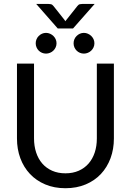

<svg xmlns="http://www.w3.org/2000/svg" viewBox="-20 -973 682 1000"><path d="M68.4 0ZM320.8 -70.3Q359.4 -70.3 389.9 -83.7Q420.4 -97.2 441.4 -121.3Q462.4 -145.5 473.4 -178.7Q484.4 -211.9 484.4 -252V-641.6H573.2V-252Q573.2 -196.3 555.7 -148.9Q538.1 -101.6 505.6 -66.9Q473.1 -32.2 426.3 -12.5Q379.4 7.3 320.8 7.3Q262.2 7.3 215.6 -12.5Q168.9 -32.2 136.2 -66.9Q103.5 -101.6 85.9 -148.9Q68.4 -196.3 68.4 -252V-641.6H157.2V-252.4Q157.2 -212.4 168.2 -179Q179.2 -145.5 200.2 -121.3Q221.2 -97.2 251.7 -83.7Q282.2 -70.3 320.8 -70.3ZM168.5 -952.6H231Q236.8 -952.6 244.6 -951.2Q252.4 -949.7 258.3 -941.9L314.9 -870.6L320.8 -862.3Q321.8 -864.7 323.2 -866.5Q324.7 -868.2 326.7 -870.6L382.8 -941.4Q388.7 -949.7 396.7 -951.2Q404.8 -952.6 410.2 -952.6H473.1L360.4 -824.7H280.8ZM274.4 -747.6Q274.4 -736.3 270 -726.6Q265.6 -716.8 258.1 -709.5Q250.5 -702.1 240.5 -698Q230.5 -693.8 219.7 -693.8Q208.5 -693.8 198.7 -698Q189 -702.1 181.6 -709.5Q174.3 -716.8 170.2 -726.6Q166 -736.3 166 -747.6Q166 -758.8 170.2 -768.6Q174.3 -778.3 181.6 -785.6Q189 -793 198.7 -797.4Q208.5 -801.8 219.7 -801.8Q230.5 -801.8 240.5 -797.4Q250.5 -793 258.1 -785.6Q265.6 -778.3 270 -768.6Q274.4 -758.8 274.4 -747.6ZM471.7 -747.6Q471.7 -736.3 467.3 -726.6Q462.9 -716.8 455.3 -709.5Q447.8 -702.1 437.7 -698Q427.7 -693.8 417 -693.8Q405.8 -693.8 396 -698Q386.2 -702.1 378.9 -709.5Q371.6 -716.8 367.4 -726.6Q363.3 -736.3 363.3 -747.6Q363.3 -758.8 367.4 -768.6Q371.6 -778.3 378.9 -785.6Q386.2 -793 396 -797.4Q405.8 -801.8 417 -801.8Q427.7 -801.8 437.7 -797.4Q447.8 -793 455.3 -785.6Q462.9 -778.3 467.3 -768.6Q471.7 -758.8 471.7 -747.6Z"/></svg>

Font: Carlito
Style: Regular
Weight: 400
Designer: Lukasz Dziedzic
Foundry: tyPoland Lukasz Dziedzic
Version: Version 1.103; Beta1; all basic design good, some composites